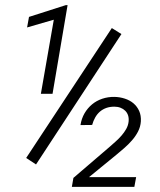

<svg xmlns="http://www.w3.org/2000/svg" viewBox="-20 -732 627 752"><path d="M121.1 -87.9 82.5 -113.3 418 -622.1 455.6 -598.6ZM185.8 -364.7H140.1L190.7 -654.8L86.1 -624.5L93.6 -665.8L237.7 -711.9H244.7ZM506.2 0H261.4L267.5 -35.2L409.9 -157.3Q420.9 -167 433 -177.8Q445.1 -188.5 455.8 -200.8Q466.6 -213.1 474.3 -226.8Q482 -240.4 483.7 -255.8Q485.1 -269.4 481.6 -280.2Q478 -290.9 470.3 -298.4Q462.7 -305.9 451.9 -310Q441.1 -314.2 427.9 -314.2Q410.4 -314.2 396.3 -309.2Q382.2 -304.1 371.2 -294.7Q360.3 -285.2 352.8 -271.8Q345.3 -258.4 340.9 -242.6L295.2 -242.1Q299.2 -267.6 311 -288.1Q322.9 -308.5 340.3 -323Q357.6 -337.5 380.3 -345.2Q402.9 -352.9 428.8 -352.5Q449.9 -352 469.2 -345.6Q488.6 -339.3 502.9 -327.2Q517.1 -315.1 525.1 -297.3Q533 -279.5 531.7 -256.6Q530.3 -235.6 520.7 -216.9Q511 -198.2 496.9 -182.2Q482.9 -166.1 466.4 -151.8Q449.9 -137.6 435 -125.2L328.6 -38.2H513.2Z"/></svg>

Font: Roboto Mono Light
Style: Italic
Weight: 300
Designer: Google
Version: Version 2.000985; 2015; ttfautohint (v1.3)